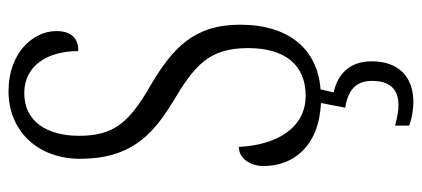

<svg xmlns="http://www.w3.org/2000/svg" viewBox="-290 -474 991 451"><g transform="rotate(-90 205.5 -248.5)"><path d="M191 227C250 227 287 193 287 129C287 75 254 48 214 40L221 9C315 2 373 -65 373 -180C373 -289 317 -339 231 -390C144 -440 112 -476 112 -558C112 -634 146 -687 212 -687C278 -687 311 -631 311 -560C340 -560 358 -575 358 -612C358 -665 308 -724 217 -724C122 -724 58 -654 58 -556C58 -443 108 -389 190 -339C278 -287 318 -253 318 -161C318 -74 278 -26 206 -26C130 -26 90 -95 86 -183C58 -183 41 -155 41 -125C41 -56 86 5 189 10L178 67C217 73 241 90 241 130C241 174 219 192 184 192C171 192 154 189 136 184V217C154 224 175 227 191 227Z"/></g></svg>

Font: Noto Serif Myanmar ExtraCondensed Light
Style: Regular
Weight: 300
Width: 2
Designer: Ben Mitchell and the Monotype Design Team
Foundry: Monotype Imaging Inc.
Version: Version 2.106